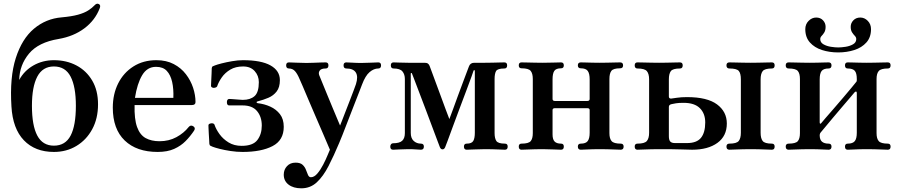

<svg xmlns="http://www.w3.org/2000/svg" viewBox="-20 -811 4874 1040"><path d="M272 12Q170 12 109.5 -51Q49 -114 42 -234Q32 -392 65.5 -496.5Q99 -601 164 -655.5Q229 -710 314 -717Q369 -722 403 -731.5Q437 -741 458 -754.5Q479 -768 493 -783Q504 -795 515.5 -789Q527 -783 520 -766Q495 -701 437 -657.5Q379 -614 298 -600Q188 -582 137 -520.5Q86 -459 84 -378Q111 -428 161 -456.5Q211 -485 272 -485Q340 -485 394 -456.5Q448 -428 479.5 -374.5Q511 -321 511 -246Q511 -169 479.5 -111Q448 -53 394 -20.5Q340 12 272 12ZM272 -22Q334 -22 362.5 -76.5Q391 -131 391 -238Q391 -341 362.5 -396Q334 -451 272 -451Q211 -451 182 -396Q153 -341 153 -238Q153 -131 182 -76.5Q211 -22 272 -22Z M834 12Q720 12 655.5 -50Q591 -112 591 -228Q591 -301 620 -359Q649 -417 702.5 -451Q756 -485 827 -485Q881 -485 921 -464Q961 -443 987 -409Q1013 -375 1026 -335.5Q1039 -296 1039 -258Q1039 -242 1019 -242H709Q707 -166 722.5 -123Q738 -80 769 -63Q800 -46 844 -46Q895 -46 935.5 -68Q976 -90 1002 -123Q1013 -136 1027 -127Q1041 -118 1031 -103Q1011 -73 985.5 -47Q960 -21 923.5 -4.5Q887 12 834 12ZM711 -281H919Q921 -329 912.5 -367Q904 -405 883.5 -427Q863 -449 825 -449Q777 -449 750 -403.5Q723 -358 711 -281Z M1294 12Q1262 12 1229 7Q1196 2 1170.5 -4.5Q1145 -11 1132 -16Q1125 -19 1120 -21.5Q1115 -24 1114 -32Q1114 -38 1113 -53Q1112 -68 1111 -85.5Q1110 -103 1109.5 -116.5Q1109 -130 1109 -132Q1109 -141 1124 -143Q1129 -144 1135 -142Q1141 -140 1142 -135Q1150 -111 1169 -84.5Q1188 -58 1218 -39.5Q1248 -21 1289 -21Q1350 -21 1374 -52.5Q1398 -84 1398 -131Q1398 -178 1372.5 -209Q1347 -240 1294 -240H1221Q1209 -240 1209 -258Q1209 -265 1212 -270Q1215 -275 1222 -275Q1224 -275 1239.5 -274Q1255 -273 1272 -271.5Q1289 -270 1295 -270Q1336 -270 1359 -290.5Q1382 -311 1382 -366Q1382 -401 1359.5 -426Q1337 -451 1297 -451Q1256 -451 1227.5 -434Q1199 -417 1181.5 -392Q1164 -367 1156 -343Q1154 -339 1148 -337Q1142 -335 1137 -335Q1123 -337 1123 -346Q1123 -349 1124 -369.5Q1125 -390 1126 -412Q1127 -434 1127 -442Q1128 -450 1133 -452Q1138 -454 1145 -457Q1155 -461 1180 -467.5Q1205 -474 1237 -479.5Q1269 -485 1296 -485Q1395 -485 1445.5 -456.5Q1496 -428 1496 -377Q1496 -338 1478.5 -315.5Q1461 -293 1434 -281.5Q1407 -270 1376 -262Q1370 -261 1370 -257Q1370 -253 1376 -252Q1412 -248 1444 -233.5Q1476 -219 1496.5 -192.5Q1517 -166 1517 -124Q1517 -51 1456 -19.5Q1395 12 1294 12Z M1612 209Q1569 209 1543 189Q1517 169 1517 135Q1517 108 1534.5 89Q1552 70 1581 70Q1607 70 1619.5 82Q1632 94 1637.5 109.5Q1643 125 1648.5 137Q1654 149 1664 149Q1682 149 1699 129Q1716 109 1730.5 81Q1745 53 1754.5 29.5Q1764 6 1767 0Q1751 -38 1730.5 -85.5Q1710 -133 1689 -181.5Q1668 -230 1650 -272.5Q1632 -315 1619.5 -344.5Q1607 -374 1603 -382Q1591 -411 1578 -425.5Q1565 -440 1545 -440Q1530 -440 1530 -457Q1530 -473 1545 -473Q1556 -473 1585 -471.5Q1614 -470 1640 -470Q1658 -470 1679 -471Q1700 -472 1718.5 -472.5Q1737 -473 1744 -473Q1759 -473 1759 -457Q1759 -440 1744 -440Q1720 -440 1712 -429Q1704 -418 1709 -404Q1712 -397 1723.5 -368.5Q1735 -340 1750.5 -302.5Q1766 -265 1781.5 -227.5Q1797 -190 1808.5 -163Q1820 -136 1822 -131Q1824 -135 1832 -156Q1840 -177 1851.5 -206.5Q1863 -236 1875 -267Q1887 -298 1896 -322Q1905 -346 1908 -355Q1921 -396 1907.5 -418Q1894 -440 1856 -440Q1841 -440 1841 -457Q1841 -473 1856 -473Q1867 -473 1889 -471.5Q1911 -470 1937 -470Q1963 -470 1990.5 -471.5Q2018 -473 2029 -473Q2044 -473 2044 -457Q2044 -440 2029 -440Q2005 -440 1982 -420.5Q1959 -401 1941 -353Q1938 -345 1926 -314Q1914 -283 1897.5 -241Q1881 -199 1864.5 -156Q1848 -113 1835 -80Q1822 -47 1817 -36Q1788 33 1759.5 88.5Q1731 144 1696 176.5Q1661 209 1612 209Z M2109 0Q2094 0 2094 -17Q2094 -24 2098 -29.5Q2102 -35 2109 -35Q2144 -35 2158.5 -48.5Q2173 -62 2173 -90V-383Q2173 -408 2160 -424Q2147 -440 2112 -440Q2097 -440 2097 -457Q2097 -473 2112 -473Q2123 -473 2144 -472Q2165 -471 2191 -471H2280Q2292 -471 2298 -466.5Q2304 -462 2307 -454Q2309 -449 2318 -424.5Q2327 -400 2340 -365Q2353 -330 2367 -292Q2381 -254 2393.5 -220Q2406 -186 2414 -166Q2422 -186 2434 -219.5Q2446 -253 2460 -291Q2474 -329 2487 -363.5Q2500 -398 2509 -422Q2518 -446 2520 -451Q2527 -471 2549 -471H2607Q2625 -471 2646.5 -471.5Q2668 -472 2686.5 -472.5Q2705 -473 2712 -473Q2727 -473 2727 -457Q2727 -440 2712 -440Q2675 -440 2667 -426Q2659 -412 2659 -383V-90Q2659 -62 2668.5 -47.5Q2678 -33 2715 -33Q2730 -33 2730 -17Q2730 0 2715 0Q2708 0 2688.5 -1Q2669 -2 2647 -2.5Q2625 -3 2607 -3Q2581 -3 2550 -1.5Q2519 0 2508 0Q2493 0 2493 -17Q2493 -33 2508 -33Q2535 -33 2543.5 -47.5Q2552 -62 2552 -92V-427Q2552 -431 2549 -431Q2546 -431 2545 -428Q2545 -426 2534 -396Q2523 -366 2506 -320.5Q2489 -275 2469.5 -223.5Q2450 -172 2433 -125.5Q2416 -79 2404.5 -48Q2393 -17 2391 -13Q2386 -2 2377 -2Q2368 -2 2363 -13Q2362 -15 2351 -44.5Q2340 -74 2323 -119Q2306 -164 2287 -215Q2268 -266 2250.5 -311Q2233 -356 2222.5 -384.5Q2212 -413 2211 -414Q2210 -416 2207.5 -415.5Q2205 -415 2205 -412V-91Q2205 -62 2221 -47.5Q2237 -33 2260 -33Q2276 -33 2276 -17Q2276 0 2260 0Q2250 0 2233.5 -1.5Q2217 -3 2191 -3Q2165 -3 2142.5 -1.5Q2120 0 2109 0Z M2805 0Q2790 0 2790 -17Q2790 -33 2805 -33Q2843 -33 2854.5 -46.5Q2866 -60 2866 -90V-383Q2866 -413 2854.5 -427Q2843 -441 2805 -441Q2790 -441 2790 -457Q2790 -473 2805 -473Q2813 -473 2833.5 -472.5Q2854 -472 2878.5 -471.5Q2903 -471 2920 -471Q2946 -471 2977 -472Q3008 -473 3019 -473Q3034 -473 3034 -457Q3034 -441 3019 -441Q2992 -441 2982.5 -427Q2973 -413 2973 -381V-275Q2973 -264 2986 -264H3161Q3174 -264 3174 -275V-381Q3174 -413 3163.5 -427Q3153 -441 3126 -441Q3110 -441 3110 -457Q3110 -473 3126 -473Q3133 -473 3150.5 -472.5Q3168 -472 3189 -471.5Q3210 -471 3227 -471Q3245 -471 3268.5 -471.5Q3292 -472 3312 -472.5Q3332 -473 3339 -473Q3355 -473 3355 -457Q3355 -441 3339 -441Q3302 -441 3291.5 -427Q3281 -413 3281 -383V-90Q3281 -60 3293 -46.5Q3305 -33 3342 -33Q3358 -33 3358 -17Q3358 0 3342 0Q3335 0 3314 -1Q3293 -2 3269 -2.5Q3245 -3 3227 -3Q3210 -3 3189 -2.5Q3168 -2 3150.5 -1Q3133 0 3126 0Q3110 0 3110 -17Q3110 -33 3126 -33Q3153 -33 3163.5 -47Q3174 -61 3174 -92V-215Q3174 -225 3161 -225H2986Q2973 -225 2973 -215V-83Q2973 -56 2984 -44.5Q2995 -33 3019 -33Q3034 -33 3034 -17Q3034 0 3019 0Q3008 0 2977 -1.5Q2946 -3 2920 -3Q2903 -3 2878.5 -2.5Q2854 -2 2833.5 -1Q2813 0 2805 0Z M3433 0Q3418 0 3418 -17Q3418 -33 3433 -33Q3472 -33 3484 -47.5Q3496 -62 3496 -92V-381Q3496 -411 3484 -425.5Q3472 -440 3433 -440Q3418 -440 3418 -457Q3418 -473 3433 -473Q3441 -473 3462 -472.5Q3483 -472 3508 -471.5Q3533 -471 3550 -471Q3568 -471 3591.5 -471.5Q3615 -472 3635.5 -472.5Q3656 -473 3663 -473Q3678 -473 3678 -457Q3678 -440 3663 -440Q3624 -440 3613.5 -425.5Q3603 -411 3603 -381V-288Q3603 -277 3615 -277Q3624 -278 3647 -281.5Q3670 -285 3701 -285Q3811 -285 3864 -245.5Q3917 -206 3917 -142Q3917 -74 3866 -37Q3815 0 3729 0Q3714 0 3673.5 -1.5Q3633 -3 3550 -3Q3533 -3 3508 -2.5Q3483 -2 3462 -1Q3441 0 3433 0ZM3931 0Q3915 0 3915 -17Q3915 -33 3931 -33Q3970 -33 3981.5 -47.5Q3993 -62 3993 -92V-381Q3993 -414 3981.5 -427Q3970 -440 3931 -440Q3915 -440 3915 -457Q3915 -473 3931 -473Q3938 -473 3959 -472.5Q3980 -472 4004.5 -471.5Q4029 -471 4046 -471Q4064 -471 4088 -471.5Q4112 -472 4133 -472.5Q4154 -473 4161 -473Q4176 -473 4176 -457Q4176 -440 4161 -440Q4122 -440 4111 -425.5Q4100 -411 4100 -381V-92Q4100 -62 4111 -47.5Q4122 -33 4161 -33Q4176 -33 4176 -17Q4176 0 4161 0Q4154 0 4133 -1Q4112 -2 4088 -2.5Q4064 -3 4046 -3Q4029 -3 4004.5 -2.5Q3980 -2 3959 -1Q3938 0 3931 0ZM3637 -36H3701Q3754 -36 3777 -64.5Q3800 -93 3800 -148Q3800 -196 3771 -225Q3742 -254 3683 -254Q3656 -254 3641.5 -251.5Q3627 -249 3618 -247Q3603 -244 3603 -232V-73Q3603 -53 3610.5 -44.5Q3618 -36 3637 -36Z M4252 0Q4236 0 4236 -17Q4236 -33 4252 -33Q4290 -33 4301.5 -46.5Q4313 -60 4313 -90V-383Q4313 -413 4301.5 -426.5Q4290 -440 4252 -440Q4236 -440 4236 -457Q4236 -473 4252 -473Q4259 -473 4280 -472.5Q4301 -472 4325.5 -471.5Q4350 -471 4367 -471Q4385 -471 4405.5 -471.5Q4426 -472 4443.5 -472.5Q4461 -473 4468 -473Q4484 -473 4484 -457Q4484 -440 4468 -440Q4441 -440 4430.5 -426.5Q4420 -413 4420 -381V-148Q4420 -142 4423 -141Q4426 -140 4430 -146Q4434 -151 4452 -172Q4470 -193 4496 -222.5Q4522 -252 4547.5 -282.5Q4573 -313 4592.5 -336Q4612 -359 4617 -366Q4619 -368 4620 -370Q4621 -372 4621 -376V-383Q4621 -415 4610 -427.5Q4599 -440 4572 -440Q4557 -440 4557 -457Q4557 -473 4572 -473Q4580 -473 4597.5 -472.5Q4615 -472 4636 -471.5Q4657 -471 4674 -471Q4692 -471 4716 -471.5Q4740 -472 4761 -472.5Q4782 -473 4789 -473Q4804 -473 4804 -457Q4804 -440 4789 -440Q4752 -440 4740 -426.5Q4728 -413 4728 -383V-90Q4728 -60 4740 -46.5Q4752 -33 4789 -33Q4804 -33 4804 -17Q4804 0 4789 0Q4782 0 4761 -1Q4740 -2 4716 -2.5Q4692 -3 4674 -3Q4657 -3 4636 -2.5Q4615 -2 4597.5 -1Q4580 0 4572 0Q4557 0 4557 -17Q4557 -33 4572 -33Q4599 -33 4610 -46.5Q4621 -60 4621 -92V-307Q4621 -314 4617.5 -315Q4614 -316 4609 -311Q4603 -304 4584.5 -282Q4566 -260 4540.5 -230.5Q4515 -201 4490.5 -171.5Q4466 -142 4448 -120.5Q4430 -99 4425 -93Q4422 -89 4421 -85Q4420 -81 4420 -79Q4420 -54 4432.5 -43.5Q4445 -33 4468 -33Q4484 -33 4484 -17Q4484 0 4468 0Q4461 0 4443.5 -1Q4426 -2 4405.5 -2.5Q4385 -3 4367 -3Q4350 -3 4325.5 -2.5Q4301 -2 4280 -1Q4259 0 4252 0ZM4520 -527Q4473 -527 4432.5 -540Q4392 -553 4367 -581Q4342 -609 4342 -653Q4342 -680 4360 -698Q4378 -716 4401 -716Q4424 -716 4438 -701Q4452 -686 4452 -666Q4452 -647 4445 -635.5Q4438 -624 4430.5 -616.5Q4423 -609 4423 -599Q4423 -581 4440.5 -571Q4458 -561 4481 -557.5Q4504 -554 4520 -554Q4537 -554 4560 -557.5Q4583 -561 4600.5 -571Q4618 -581 4618 -599Q4618 -609 4610.5 -616.5Q4603 -624 4595.5 -635.5Q4588 -647 4588 -666Q4588 -686 4602.5 -701Q4617 -716 4640 -716Q4663 -716 4680.5 -698Q4698 -680 4698 -653Q4698 -609 4673 -581Q4648 -553 4607.5 -540Q4567 -527 4520 -527Z"/></svg>

Font: Zen Antique
Style: Regular
Weight: 400
Designer: Yoshimichi Ohira
Foundry: Positype
Version: Version 1.001